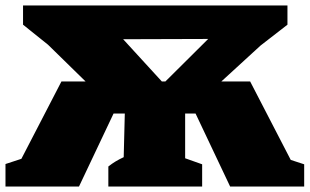

<svg xmlns="http://www.w3.org/2000/svg" viewBox="-46 -680 1129 700"><path d="M-26 0V-82L32 -101L178 -383H266L129 -517L38 -590V-660H1002V-590L904 -514L761 -383H866L1014 -97L1063 -81V0H793L667 -266H629V-103L691 -81V0H349V-73Q363 -84 375.5 -91.5Q388 -99 405 -107L409 -266H368L242 0ZM403 -537 544 -383H557L713 -538Z"/></svg>

Font: Piazzolla Black
Style: Regular
Weight: 900
Designer: Juan Pablo del Peral
Foundry: Huerta Tipografica
Version: Version 1.330